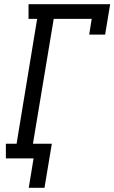

<svg xmlns="http://www.w3.org/2000/svg" viewBox="-20 -755 545 915"><path d="M117 140 140 0H8V-70H59L157 -665H116V-735H505L481 -590H405L417 -665H236L137 -70H227L192 140Z"/></svg>

Font: Iosevka Slab Oblique
Style: Regular
Weight: 400
Italic angle: -9°
Monospace: yes
Designer: Belleve Invis
Foundry: Belleve Invis
Version: Version 11.1.1; ttfautohint (v1.8.3)